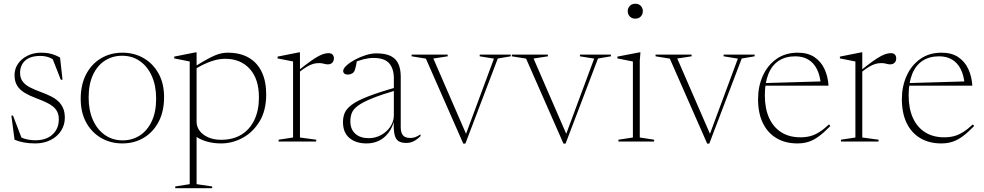

<svg xmlns="http://www.w3.org/2000/svg" viewBox="-20 -740 5144 1004"><path d="M194 -464.5Q224 -464.5 247.2 -458.5Q270.5 -452.5 294 -439L307 -323H298L252 -440L275.5 -415.5Q253.5 -434 233.8 -440.8Q214 -447.5 191 -447.5Q137.5 -447.5 111.2 -422.8Q85 -398 85 -359Q85 -332.5 98 -314.5Q111 -296.5 136 -283.5Q161 -270.5 197 -257.5Q224 -247.5 246.5 -236.2Q269 -225 285 -210Q301 -195 310 -174.2Q319 -153.5 319 -124.5Q319 -86 299 -55.5Q279 -25 244 -7.5Q209 10 164 10Q132 10 105 5Q78 0 56 -9.5L39.5 -135.5H48L96 -10.5L72 -32Q82.5 -24.5 96.5 -18.8Q110.5 -13 127.8 -9.8Q145 -6.5 165 -6.5Q222 -6.5 254.8 -36.8Q287.5 -67 287.5 -116Q287.5 -139 279.5 -155.2Q271.5 -171.5 256.5 -183.5Q241.5 -195.5 220 -205.5Q198.5 -215.5 171.5 -225.5Q135.5 -239 109.5 -254.5Q83.5 -270 69.8 -292Q56 -314 56 -347Q56 -381 74.8 -407.5Q93.5 -434 125 -449.2Q156.5 -464.5 194 -464.5Z M621.5 -6Q671.5 -6 711 -31.5Q750.5 -57 773.5 -105.8Q796.5 -154.5 796.5 -224Q796.5 -291.5 774 -342Q751.5 -392.5 711.5 -420.5Q671.5 -448.5 618.5 -448.5Q568.5 -448.5 529 -423.2Q489.5 -398 466.5 -349.2Q443.5 -300.5 443.5 -230.5Q443.5 -163 466 -112.5Q488.5 -62 528.8 -34Q569 -6 621.5 -6ZM619.5 10Q559 10 509.5 -18.2Q460 -46.5 431 -99Q402 -151.5 402 -223Q402 -297.5 430.5 -351.8Q459 -406 508.5 -435.2Q558 -464.5 620.5 -464.5Q681.5 -464.5 730.8 -436.2Q780 -408 809 -355.8Q838 -303.5 838 -232Q838 -157.5 809.5 -103.2Q781 -49 731.8 -19.5Q682.5 10 619.5 10Z M1334 -231Q1334 -327 1286 -379.8Q1238 -432.5 1158.5 -432.5Q1132.5 -432.5 1106.2 -426Q1080 -419.5 1049.2 -405.2Q1018.5 -391 980.5 -366L978.5 -379.5Q1021.5 -406.5 1051.2 -423.5Q1081 -440.5 1101.5 -449.2Q1122 -458 1138.2 -461.2Q1154.5 -464.5 1170.5 -464.5Q1235 -464.5 1280 -438.8Q1325 -413 1348.5 -364.2Q1372 -315.5 1372 -246Q1372 -162.5 1337.5 -105.5Q1303 -48.5 1249 -19.2Q1195 10 1136 10Q1103.5 10 1073.8 3.2Q1044 -3.5 1020.2 -16.5Q996.5 -29.5 981.5 -48H1008V223L1089.5 235V244H896.5V235L972 223V-418.5Q965.5 -420 953.5 -422.2Q941.5 -424.5 925.5 -427.8Q909.5 -431 891 -434.5V-444L1004 -466.5H1008V-390V-102.5Q1008 -77.5 1023.8 -56.2Q1039.5 -35 1068.5 -22Q1097.5 -9 1136 -9Q1198.5 -9 1242.8 -36.2Q1287 -63.5 1310.5 -113.5Q1334 -163.5 1334 -231Z M1697.5 -462Q1712.5 -462 1719.2 -454.5Q1726 -447 1726 -434.5Q1726 -421 1717.5 -412.2Q1709 -403.5 1695 -403.5Q1686.5 -403.5 1680 -405.2Q1673.5 -407 1666 -408.5Q1658.5 -410 1646 -410Q1632 -410 1617.2 -405.8Q1602.5 -401.5 1584.5 -391Q1566.5 -380.5 1543.5 -362L1538.5 -370Q1576.5 -400.5 1602.5 -419Q1628.5 -437.5 1646.2 -446.8Q1664 -456 1676 -459Q1688 -462 1697.5 -462ZM1548.5 -373V-21L1633.5 -9.5V0H1437V-9.5L1512.5 -21V-418.5Q1506 -420 1494 -422.2Q1482 -424.5 1466 -427.8Q1450 -431 1431.5 -434.5V-444L1544.5 -466.5H1548.5Z M2058 -285V-270Q1974.5 -245.5 1925 -225.2Q1875.5 -205 1851.2 -186.8Q1827 -168.5 1819.5 -148.8Q1812 -129 1812 -106Q1812 -64 1837.8 -40.8Q1863.5 -17.5 1908 -17.5Q1943.5 -17.5 1973.5 -34.2Q2003.5 -51 2021.5 -78.2Q2039.5 -105.5 2039.5 -136.5V-331Q2039.5 -380.5 2015.2 -408.8Q1991 -437 1933 -437Q1908.5 -437 1880.5 -430Q1852.5 -423 1816 -407L1846.5 -423Q1844 -407 1841.2 -394.5Q1838.5 -382 1835.5 -373.8Q1832.5 -365.5 1828 -361Q1823 -356 1814.8 -353Q1806.5 -350 1798 -350Q1787 -350 1780.8 -355.2Q1774.5 -360.5 1774.5 -368Q1774.5 -381.5 1792 -397.5Q1809.5 -413.5 1836.2 -428Q1863 -442.5 1892.8 -451.8Q1922.5 -461 1947.5 -461Q1997 -461 2024.8 -446.2Q2052.5 -431.5 2064 -404.2Q2075.5 -377 2075.5 -340V-76.5Q2075.5 -54.5 2081.5 -41.8Q2087.5 -29 2098.5 -23.8Q2109.5 -18.5 2123.5 -18.5Q2137.5 -18.5 2149.5 -22.2Q2161.5 -26 2179 -37.5V-28Q2161 -10.5 2143.2 -1.5Q2125.5 7.5 2105 7.5Q2079.5 7.5 2064.2 -1.8Q2049 -11 2043 -37Q2037 -63 2039.5 -113L2042.5 -114Q2031.5 -71 2010 -43.8Q1988.5 -16.5 1959.8 -3.2Q1931 10 1897 10Q1841.5 10 1807.5 -18.2Q1773.5 -46.5 1773.5 -102Q1773.5 -128 1782.8 -150Q1792 -172 1820.5 -193Q1849 -214 1906 -236.2Q1963 -258.5 2058 -285Z M2583 -434 2413.5 11H2402.5L2207 -433.5L2132.5 -445.5V-454.5H2321V-445.5L2246 -434L2423 -26.5L2408.5 -17.5L2563 -433.5L2488.5 -445.5V-454.5H2650.5V-445.5Z M3107 -434 2937.5 11H2926.5L2731 -433.5L2656.5 -445.5V-454.5H2845V-445.5L2770 -434L2947 -26.5L2932.5 -17.5L3087 -433.5L3012.5 -445.5V-454.5H3174.5V-445.5Z M3302 -642.5Q3284 -642.5 3273.2 -654Q3262.5 -665.5 3262.5 -682Q3262.5 -697.5 3273.2 -709Q3284 -720.5 3302 -720.5Q3320.5 -720.5 3331 -709Q3341.5 -697.5 3341.5 -682Q3341.5 -665.5 3331 -654Q3320.5 -642.5 3302 -642.5ZM3329 -466.5 3325.5 -423V-21L3400.5 -9.5V0H3214V-9.5L3289.5 -21V-418.5Q3284 -419.5 3270.5 -422.2Q3257 -425 3240.5 -428.2Q3224 -431.5 3208.5 -434.5V-444L3325 -466.5Z M3858.5 -434 3689 11H3678L3482.5 -433.5L3408 -445.5V-454.5H3596.5V-445.5L3521.5 -434L3698.5 -26.5L3684 -17.5L3838.5 -433.5L3764 -445.5V-454.5H3926V-445.5Z M4151.5 -464.5Q4204.5 -464.5 4239 -441.2Q4273.5 -418 4291.5 -379Q4309.5 -340 4312.5 -292H3975.5V-305.5L4283 -314.5L4272.5 -297Q4268.5 -345 4252 -378Q4235.5 -411 4207 -428.2Q4178.5 -445.5 4138.5 -445.5Q4087 -445.5 4051.2 -421.5Q4015.5 -397.5 3997.5 -351.8Q3979.5 -306 3979.5 -241.5Q3979.5 -172 4002 -123Q4024.5 -74 4066 -48Q4107.5 -22 4165.5 -22Q4193 -22 4216.2 -28Q4239.5 -34 4263.5 -48.8Q4287.5 -63.5 4315 -89.5L4322 -81Q4290 -48 4263.2 -28Q4236.5 -8 4209.5 1Q4182.5 10 4149.5 10Q4087 10 4040.5 -17.5Q3994 -45 3969 -96.8Q3944 -148.5 3944 -221.5Q3944 -288 3968.8 -343.2Q3993.5 -398.5 4040 -431.5Q4086.5 -464.5 4151.5 -464.5Z M4638 -462Q4653 -462 4659.8 -454.5Q4666.5 -447 4666.5 -434.5Q4666.5 -421 4658 -412.2Q4649.5 -403.5 4635.5 -403.5Q4627 -403.5 4620.5 -405.2Q4614 -407 4606.5 -408.5Q4599 -410 4586.5 -410Q4572.5 -410 4557.8 -405.8Q4543 -401.5 4525 -391Q4507 -380.5 4484 -362L4479 -370Q4517 -400.5 4543 -419Q4569 -437.5 4586.8 -446.8Q4604.5 -456 4616.5 -459Q4628.5 -462 4638 -462ZM4489 -373V-21L4574 -9.5V0H4377.5V-9.5L4453 -21V-418.5Q4446.5 -420 4434.5 -422.2Q4422.5 -424.5 4406.5 -427.8Q4390.5 -431 4372 -434.5V-444L4485 -466.5H4489Z M4903.5 -464.5Q4956.5 -464.5 4991 -441.2Q5025.5 -418 5043.5 -379Q5061.5 -340 5064.5 -292H4727.5V-305.5L5035 -314.5L5024.5 -297Q5020.5 -345 5004 -378Q4987.5 -411 4959 -428.2Q4930.5 -445.5 4890.5 -445.5Q4839 -445.5 4803.2 -421.5Q4767.5 -397.5 4749.5 -351.8Q4731.5 -306 4731.5 -241.5Q4731.5 -172 4754 -123Q4776.5 -74 4818 -48Q4859.5 -22 4917.5 -22Q4945 -22 4968.2 -28Q4991.5 -34 5015.5 -48.8Q5039.5 -63.5 5067 -89.5L5074 -81Q5042 -48 5015.2 -28Q4988.5 -8 4961.5 1Q4934.5 10 4901.5 10Q4839 10 4792.5 -17.5Q4746 -45 4721 -96.8Q4696 -148.5 4696 -221.5Q4696 -288 4720.8 -343.2Q4745.5 -398.5 4792 -431.5Q4838.5 -464.5 4903.5 -464.5Z"/></svg>

Font: Newsreader 36pt ExtraLight
Style: Regular
Weight: 250
Designer: Hugues Gentile
Foundry: Production Type
Version: Version 1.003